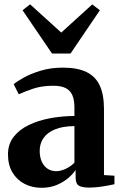

<svg xmlns="http://www.w3.org/2000/svg" viewBox="-20 -860 566 890"><path d="M172.5 10.5Q129.5 10.5 94.2 -7.5Q59 -25.5 38 -60.2Q17 -95 17 -144.5Q17 -191.5 43 -225.2Q69 -259 112.8 -280.2Q156.5 -301.5 211.5 -311.8Q266.5 -322 325 -322.5V-362Q325 -395 316 -417.2Q307 -439.5 285.8 -451Q264.5 -462.5 226.5 -462.5Q172.5 -462.5 131.5 -448.2Q90.5 -434 67 -423L43.5 -469.5Q58 -482.5 90.5 -500.5Q123 -518.5 169.2 -532.5Q215.5 -546.5 271.5 -546.5Q339 -546.5 381 -526Q423 -505.5 442.5 -463.2Q462 -421 462 -355V-48.5L510.5 -45.5V-6Q499.5 -3.5 479.8 0.2Q460 4 437 6.8Q414 9.5 392.5 9.5Q359.5 9.5 345 0.2Q330.5 -9 330.5 -38.5V-72Q320 -55.5 297.8 -36Q275.5 -16.5 244 -3Q212.5 10.5 172.5 10.5ZM240 -66.5Q261 -66.5 284.8 -77.5Q308.5 -88.5 325 -106V-275.5Q270 -275 234.2 -260Q198.5 -245 181.2 -219.5Q164 -194 164 -161Q164 -131.5 173.8 -110.2Q183.5 -89 200.8 -77.8Q218 -66.5 240 -66.5ZM221 -612 84.5 -812.5 119.5 -840 264 -709 407.5 -839.5 443 -812.5 307 -612Z"/></svg>

Font: Merriweather 72pt
Style: Bold
Weight: 700
Version: Version 2.100